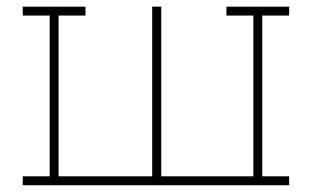

<svg xmlns="http://www.w3.org/2000/svg" viewBox="-20 -548 940 568"><path d="M47.4 0V-26.4H127V-502H47.4V-528.3H153.3H232.9V-502H153.3V-26.4H430.2V-528.3H457V-26.4H729.5V-502H649.9V-528.3H755.9H835.4V-502H755.9V-26.4H835.4V0Z"/></svg>

Font: Roboto Slab LO Thin
Style: Regular
Weight: 250
Designer: Google
Version: Version 2.00;September 28, 2018;FontCreator 11.5.0.2427 64-b